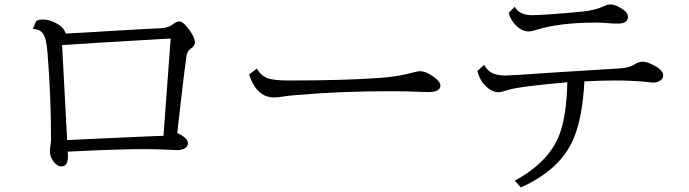

<svg xmlns="http://www.w3.org/2000/svg" viewBox="-20 -775 3040 847"><path d="M140.1 -683.1Q153.8 -689 168.9 -689Q200.7 -689 234.4 -668.9Q261.2 -653.8 270 -627Q359.4 -631.3 481.9 -639.2Q576.2 -645 620.1 -647Q669.4 -649.4 678.2 -649.9Q681.6 -649.9 688.5 -650.4Q724.1 -651.9 745.6 -669.9Q757.8 -680.2 771 -680.2Q789.1 -680.2 817.4 -640.1Q839.8 -607.9 839.8 -587.4Q839.8 -572.3 820.8 -560.1Q806.2 -550.8 802.2 -525.9Q795.4 -482.9 765.1 -216.8L762.2 -188Q809.1 -166.5 809.1 -142.6Q809.1 -129.4 795.7 -121.1Q782.2 -112.8 761.7 -112.8Q753.4 -112.8 739.3 -113.8Q673.8 -117.2 618.7 -117.2Q496.6 -117.2 278.8 -106Q279.8 -91.3 279.8 -85.9Q279.8 -41 251.5 -41Q231.4 -41 214.8 -64Q200.2 -84 200.2 -108.9Q200.2 -121.6 203.1 -137.2Q205.1 -147.5 205.1 -164.1Q205.1 -349.1 189.5 -543.9Q184.6 -606.9 169.4 -627.4Q155.8 -646 125 -647.9ZM732.9 -605 680.2 -602.1Q406.7 -586.4 253.9 -576.2Q260.7 -458.5 269.5 -284.7L274.9 -179.2L275.9 -157.2L344.2 -160.2L480.5 -166.5L588.4 -171.4L679.2 -175.3L701.2 -175.8Z M1113.3 -472.2Q1129.4 -442.9 1156.2 -431.6Q1184.1 -419.9 1251 -419.9Q1499.5 -419.9 1654.3 -431.2Q1738.3 -437 1801.3 -455.1Q1822.8 -460.9 1831.5 -460.9Q1863.3 -460.9 1902.3 -428.7Q1922.9 -412.1 1922.9 -397.5Q1922.9 -368.7 1867.2 -368.7Q1856.9 -368.7 1828.1 -370.1Q1773.9 -372.6 1708.5 -372.6Q1474.6 -372.6 1301.3 -356.4Q1297.9 -356.4 1284.2 -355.5Q1255.4 -353.5 1226.1 -348.6Q1206.5 -345.2 1189.5 -345.2Q1111.3 -345.2 1079.1 -446.8Z M2115.7 -488.8Q2130.4 -462.9 2151.4 -452.6Q2172.9 -441.9 2210.4 -441.9Q2233.9 -441.9 2422.9 -455.1Q2578.1 -465.3 2711.9 -473.1Q2755.4 -475.6 2778.8 -490.7Q2796.9 -502.9 2815.9 -502.9Q2835 -502.9 2866.2 -485.8Q2905.8 -464.4 2905.8 -442.4Q2905.8 -428.7 2893.6 -420.4Q2880.4 -410.6 2861.3 -410.6Q2859.9 -410.6 2827.6 -414.1Q2767.1 -419.9 2693.4 -419.9Q2630.9 -419.9 2558.1 -416Q2548.8 -241.2 2502.9 -147Q2442.9 -22.5 2277.8 51.8L2251 22Q2400.9 -59.6 2447.3 -179.7Q2479 -261.2 2482.9 -412.1Q2269.5 -393.6 2220.7 -377.9Q2190.4 -368.2 2178.7 -368.2Q2147 -368.2 2115.7 -402.3Q2095.7 -424.3 2085.9 -461.9ZM2251 -745.1Q2271.5 -708 2326.7 -708Q2378.4 -708 2546.9 -723.6Q2605 -729 2647 -749Q2660.6 -755.4 2673.3 -755.4Q2697.8 -755.4 2731.9 -730.5Q2750 -717.3 2750 -700.7Q2750 -670.9 2705.6 -670.9Q2682.1 -670.9 2650.4 -673.8Q2631.8 -675.3 2607.9 -675.3Q2447.3 -675.3 2345.2 -643.1Q2323.7 -636.2 2314 -636.2Q2281.2 -636.2 2253.4 -665.5Q2231.4 -689 2224.1 -718.3Z"/></svg>

Font: BIZ UDMincho
Style: Regular
Weight: 400
Monospace: yes
Designer: TypeBank Co., Ltd.
Foundry: Morisawa Inc.
Version: Version 1.06